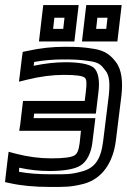

<svg xmlns="http://www.w3.org/2000/svg" viewBox="-47 -704 502 759"><path d="M-8 20C36 30 90 35 150 35C209 35 231 36 283 23C358 3 400 -62 411 -148L433 -326C439 -379 435 -428 411 -459C391 -485 369 -504 324 -511C280 -518 260 -519 208 -519C161 -519 112 -514 63 -503L43 -499L40 -479L32 -413L28 -381L60 -389C113 -402 160 -408 206 -408C255 -408 279 -404 288 -397C295 -391 297 -377 292 -339L288 -305H69H44L41 -280L33 -212L29 -187H54H273L268 -139C264 -108 258 -97 248 -90C235 -82 206 -78 155 -78C109 -78 65 -84 17 -96L-13 -104L-17 -72L-25 -4L-27 16L-8 20ZM28 -25 29 -41C70 -32 110 -28 149 -28C204 -28 247 -35 270 -49C296 -64 313 -99 318 -139L327 -212L330 -237H305H86L88 -255H307H332L335 -280L342 -339C348 -384 342 -421 323 -437C305 -451 265 -458 212 -458C172 -458 130 -453 86 -444L88 -459C126 -466 164 -469 202 -469C252 -469 269 -468 310 -462C343 -457 353 -448 370 -425C386 -405 388 -374 383 -326L361 -148C352 -74 329 -40 276 -26C232 -14 216 -15 156 -15C107 -15 65 -18 28 -25ZM250 -565 261 -659 264 -684H239H149H124L121 -659L110 -565L107 -540H132H222H247L250 -565ZM203 -590H163L168 -634H208L203 -590ZM420 -565 431 -659 434 -684H409H319H294L291 -659L280 -565L277 -540H302H392H417L420 -565ZM373 -590H333L338 -634H378L373 -590Z"/></svg>

Font: Gamestation Display Outline
Style: Italic
Weight: 400
Designer: Jonas Hecksher
Foundry: Jonas Hecksher, Playtypeª, e-types AS
Version: Version 1.003